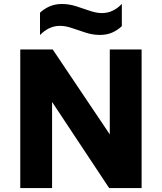

<svg xmlns="http://www.w3.org/2000/svg" viewBox="-20 -950 818 970"><path d="M82.4 0V-700H246.4L534.6 -271V-700H695.4V0H531.4L243.1 -435V0ZM182.1 -772.8V-886Q203.8 -906 231 -917.9Q258.2 -929.8 293.1 -929.8Q329.4 -929.8 365 -918.3Q400.6 -906.9 433.8 -895.4Q466.9 -883.9 494.8 -883.9Q524.6 -883.9 550.2 -896.4Q575.9 -909 595.5 -930.5V-818Q574 -797.5 546.8 -785.5Q519.6 -773.5 484.9 -773.5Q449.1 -773.5 413.2 -785Q377.4 -796.5 344.5 -807.9Q311.6 -819.4 283.2 -819.4Q253.4 -819.4 227.7 -806.8Q202 -794.1 182.1 -772.8Z"/></svg>

Font: Geologica-Sharp
Style: Regular
Weight: 100
Designer: Sindre Bremnes, Frode Helland
Foundry: Monokrom Skriftforlag AS
Version: Version 1.010;gftools[0.9.28]